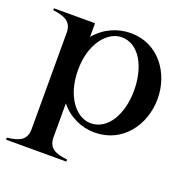

<svg xmlns="http://www.w3.org/2000/svg" viewBox="-127 -638 950 961"><g transform="rotate(20 348.0 -157.5)"><path d="M5 189V200H326V189C263 182 224 166 224 107V-73C271 -15 339 15 408 15C556 15 648 -111 648 -251C648 -389 557 -515 411 -515C341 -515 272 -485 224 -427V-500H5V-490C68 -482 107 -465 107 -407V107C107 166 68 182 5 189ZM373 -22C301 -22 224 -105 224 -252C224 -397 302 -480 374 -480C468 -480 523 -375 523 -250C523 -128 468 -22 373 -22Z"/></g></svg>

Font: Sprat Medium
Style: Regular
Weight: 500
Designer: Ethan Nakache
Foundry: Collletttivo
Version: Version 2.000;Glyphs 3.2 (3217)